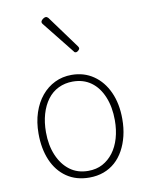

<svg xmlns="http://www.w3.org/2000/svg" viewBox="-93 -904 775 991"><g transform="rotate(-10 294.5 -408.5)"><path d="M295 19Q226 19 176.5 -15Q127 -49 101 -109.5Q75 -170 75 -250Q75 -310 91.5 -359.5Q108 -409 137.5 -444.5Q167 -480 207 -499.5Q247 -519 295 -519Q360 -519 409.5 -485Q459 -451 486.5 -390.5Q514 -330 514 -250Q514 -202 504 -161Q494 -120 475.5 -86.5Q457 -53 430.5 -29.5Q404 -6 370 6.5Q336 19 295 19ZM295 -16Q338 -16 370.5 -33.5Q403 -51 426.5 -82Q450 -113 462.5 -156Q475 -199 475 -250Q475 -319 453 -372.5Q431 -426 391 -455Q351 -484 295 -484Q254 -484 220 -467.5Q186 -451 162.5 -419.5Q139 -388 126.5 -345Q114 -302 114 -250Q114 -182 136.5 -129Q159 -76 199 -46Q239 -16 295 -16ZM339 -630Q336 -630 333 -631Q330 -632 328 -636L194 -804Q192 -807 191 -809Q190 -811 190 -814Q190 -819 194.5 -824Q199 -829 205 -832.5Q211 -836 216 -836Q223 -836 229 -829L354 -658Q356 -655 357 -652.5Q358 -650 358 -648Q358 -642 351 -636Q344 -630 339 -630Z"/></g></svg>

Font: Playwrite NG Modern Thin
Style: Regular
Weight: 250
Designer: Veronika Burian, José Scaglione
Foundry: TypeTogether
Version: Version 1.002